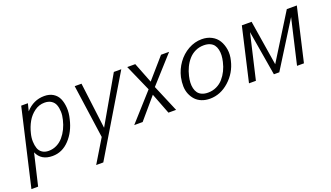

<svg xmlns="http://www.w3.org/2000/svg" viewBox="-85 -965 2837 1645"><g transform="rotate(-20 1333.5 -142.0)"><path d="M-19 213.9 143.1 -487.8H204.1L187 -419.9Q256.8 -498 356 -498Q402.8 -498 436.3 -477.3Q469.7 -456.5 485.4 -421.1Q501 -385.7 504.4 -338.1Q507.8 -290.5 494.1 -236.8Q469.7 -129.9 404.1 -60.1Q338.4 9.8 250 9.8Q145.5 9.8 109.9 -74.2L42 213.9ZM233.9 -43Q272.9 -43 307.4 -60.3Q341.8 -77.6 366.9 -107.2Q392.1 -136.7 409.7 -173.1Q427.2 -209.5 437 -251Q446.8 -288.6 445.6 -323.5Q444.3 -358.4 434.3 -385Q424.3 -411.6 399.7 -427.7Q375 -443.8 337.9 -443.8Q288.6 -443.8 246.8 -413.6Q205.1 -383.3 179.2 -337.6Q153.3 -292 140.1 -236.8Q130.4 -199.2 131.6 -164.1Q132.8 -128.9 142.1 -102.1Q151.4 -75.2 175 -59.1Q198.7 -43 233.9 -43Z M572.8 210 699.7 0 630.9 -487.8H692.9L745.6 -66.9L987.8 -487.8H1055.7L637.7 210Z M996.1 0 1216.8 -246.1 1109.9 -487.8H1183.1L1255.9 -301.8L1418 -487.8H1491.7L1273.9 -246.1L1377.9 0H1308.1L1234.9 -189.9L1072.8 0Z M1685.1 9.8Q1644.5 9.8 1611.1 -3.4Q1577.6 -16.6 1555.4 -40.3Q1533.2 -64 1519.5 -96.4Q1505.9 -128.9 1504.9 -167.5Q1503.9 -206.1 1512.7 -249Q1528.3 -316.9 1568.4 -372.6Q1608.4 -428.2 1667 -461.2Q1725.6 -494.1 1790 -494.1Q1839.8 -494.1 1878.9 -473.6Q1918 -453.1 1939.7 -417.7Q1961.4 -382.3 1969 -335.2Q1976.6 -288.1 1962.9 -234.9Q1939 -131.8 1860.1 -61Q1781.2 9.8 1685.1 9.8ZM1687 -44.9Q1729 -44.9 1764.6 -61.8Q1800.3 -78.6 1825.7 -107.9Q1851.1 -137.2 1868.4 -172.6Q1885.7 -208 1895 -249Q1902.3 -279.8 1903.6 -306.9Q1904.8 -334 1899.2 -358.6Q1893.6 -383.3 1880.6 -400.9Q1867.7 -418.5 1844.2 -428.7Q1820.8 -439 1788.1 -439Q1746.6 -439 1711.2 -422.1Q1675.8 -405.3 1650.4 -376.2Q1625 -347.2 1607.7 -311.3Q1590.3 -275.4 1581.1 -234.9Q1573.7 -204.1 1572.5 -177Q1571.3 -149.9 1576.9 -125.5Q1582.5 -101.1 1595.5 -83.3Q1608.4 -65.4 1631.6 -55.2Q1654.8 -44.9 1687 -44.9Z M2042.5 0 2154.8 -487.8H2243.7L2309.6 -77.1L2564.5 -486.8H2655.8L2543.5 0H2480.5L2575.7 -410.2L2318.8 0H2269.5L2200.7 -409.2L2105.5 0Z"/></g></svg>

Font: HK Grotesk Light Italic
Style: Regular
Weight: 300
Italic angle: -13°
Designer: Alfredo Marco Pradil and Stefan Peev
Foundry: Hanken Design Co.
Version: Version 1.000;PS 001.000;hotconv 1.0.88;makeotf.lib2.5.64775